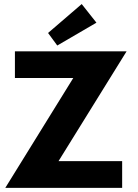

<svg xmlns="http://www.w3.org/2000/svg" viewBox="-20 -908 669 928"><path d="M52.1 -660H591.9L262.8 -129.1H570.4V0H5.6L334.1 -530.9H52.1ZM256.8 -688 212.3 -748.6 374.9 -888.4 446.1 -798.4Z"/></svg>

Font: League Spartan Extralight
Style: Regular
Weight: 200
Foundry: The League of Moveable Type
Version: Version 2.300; ttfautohint (v1.8.3)